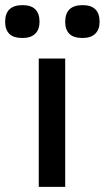

<svg xmlns="http://www.w3.org/2000/svg" viewBox="-81 -728 408 748"><path d="M-61 -643Q-61 -708 7 -708Q73 -708 73 -643Q73 -613 56 -596.5Q39 -580 7 -580Q-29 -580 -45 -596.5Q-61 -613 -61 -643ZM173 -643Q173 -708 241 -708Q307 -708 307 -643Q307 -613 290 -596.5Q273 -580 241 -580Q205 -580 189 -596.5Q173 -613 173 -643ZM70 -500H173V0H70Z"/></svg>

Font: Haskoy SemiBold
Style: Regular
Weight: 600
Designer: Ertekin Erdin
Foundry: Ertekin Erdin
Version: Version 1.500; ttfautohint (v1.8.3)